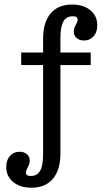

<svg xmlns="http://www.w3.org/2000/svg" viewBox="-20 -651 490 863"><path d="M8.1 99.1Q8.1 68.7 24.6 49.9Q41.1 31.1 67.6 31.1Q88.2 31.1 100.9 42Q113.6 52.9 113.6 71.5Q113.6 80.6 111 87.6Q108.4 94.7 103.3 103.6Q100.6 109.6 98.5 114.9Q96.4 120.3 96.4 124.5Q96.4 132.6 101.6 136.3Q106.8 140 118.1 140Q137.6 140 149.8 129.8Q161.9 119.7 167.8 97.8Q173.7 75.9 173.7 40.7V-476.9Q173.7 -550.5 207.5 -590.6Q241.4 -630.6 304.1 -630.6Q355.1 -630.6 386.1 -605.1Q417.2 -579.5 417.2 -537.1Q417.2 -506.7 400.7 -487.8Q384.2 -469 357.6 -469Q337.1 -469 324.4 -479.9Q311.6 -490.8 311.6 -509.4Q311.6 -518.5 314.2 -525.5Q316.8 -532.6 321.9 -541.5Q324.7 -547.6 326.8 -552.9Q328.9 -558.2 328.9 -562.4Q328.9 -570.5 323.7 -574.2Q318.4 -577.9 307.2 -577.9Q287.6 -577.9 275.5 -567.7Q263.4 -557.6 257.5 -535.7Q251.6 -513.8 251.6 -478.6V38.4Q251.6 112.5 217.8 152.6Q184.1 192.7 121.2 192.7Q70.3 192.7 39.2 167.1Q8.1 141.5 8.1 99.1ZM75.3 -414.8H387.7V-358.4H75.3Z"/></svg>

Font: Playfair Micro SmCond SmLight
Style: Regular
Weight: 360
Width: 4
Designer: Claus Eggers Sørensen
Foundry: Claus Eggers Sørensen
Version: Version 2.100;Glyphs 3.2 (3219)